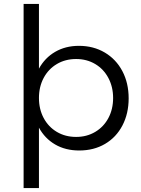

<svg xmlns="http://www.w3.org/2000/svg" viewBox="-20 -762 716 976"><path d="M634 -262Q634 -185 602.5 -124.5Q571 -64 514 -30.5Q457 3 383 3Q313 3 260.5 -27.5Q208 -58 178 -113V194H100V-742H178V-413Q208 -468 260.5 -498.5Q313 -529 381 -529Q455 -529 512.5 -495Q570 -461 602 -400.5Q634 -340 634 -262ZM555 -264Q555 -320 531 -365.5Q507 -411 464 -436.5Q421 -462 367 -462Q312 -462 269 -436.5Q226 -411 202 -366Q178 -321 178 -264Q178 -207 202 -162Q226 -117 269 -91.5Q312 -66 367 -66Q421 -66 464 -91.5Q507 -117 531 -162Q555 -207 555 -264Z"/></svg>

Font: Kalaa
Style: Regular
Weight: 400
Version: Version 1.20 June 5, 2016